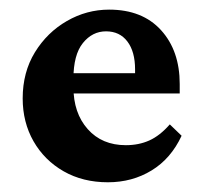

<svg xmlns="http://www.w3.org/2000/svg" viewBox="-20 -371 416 397"><path d="M203.1 5.9Q151.4 5.9 111.6 -16.8Q71.8 -39.6 49.3 -78.9Q26.9 -118.2 26.9 -167.5Q26.9 -221.7 52.2 -262.9Q77.6 -304.2 118.4 -327.6Q159.2 -351.1 205.6 -351.1Q274.4 -351.1 313 -308.6Q351.6 -266.1 351.6 -197.3V-177.7H120.6V-219.7H272.5L259.3 -199.7V-227.5Q259.3 -264.2 243.4 -285.2Q227.5 -306.2 199.2 -306.2Q170.9 -306.2 151.4 -282Q131.8 -257.8 131.8 -207.5V-191.4Q131.8 -137.2 161.4 -104Q190.9 -70.8 240.2 -70.8Q267.1 -70.8 288.8 -80.6Q310.5 -90.3 331.1 -113.8L355.5 -90.3Q333.5 -43 293.5 -18.6Q253.4 5.9 203.1 5.9Z"/></svg>

Font: Lateef
Style: Bold
Weight: 700
Designer: SIL International
Foundry: SIL International
Version: Version 4.200